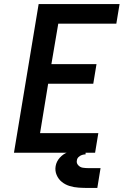

<svg xmlns="http://www.w3.org/2000/svg" viewBox="-20 -755 616 949"><path d="M49 0H450L466 -97H178L218 -341H441L457 -438H234L268 -638H555L571 -735H171ZM416 174H461L477 76H417Q417 76 417 76Q417 76 417 76H416Q403 76 389.5 74Q376 72 366.5 61.5Q357 51 360 38Q361 28 368.5 21Q376 14 385 11Q394 8 403 8V-16Q381 -16 358.5 -13Q336 -10 314 -2Q292 6 275.5 24.5Q259 43 255 66Q251 89 260 110Q269 131 286 144.5Q303 158 324.5 164.5Q346 171 369.5 172.5Q393 174 416 174Z"/></svg>

Font: Iosevka Sparkle SmBdObl
Style: Regular
Weight: 600
Italic angle: -9°
Designer: Belleve Invis
Foundry: Belleve Invis
Version: Version 4.5.0; ttfautohint (v1.8.3)